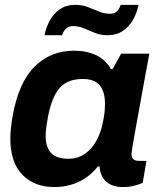

<svg xmlns="http://www.w3.org/2000/svg" viewBox="-20 -743 644 775"><path d="M199.2 12Q118.5 12 70.1 -37.9Q21.7 -87.9 21.7 -183.3Q21.7 -203.1 24 -224.6Q26.3 -246.1 30.3 -270.7Q54.3 -409.3 119.4 -473.9Q184.5 -538.4 278.6 -538.4Q329.3 -538.4 367.7 -520.4Q406.2 -502.4 427.7 -464.1H434.7L469 -526.4H582.9L558.9 -396.9Q552.1 -357.8 544.9 -319.4Q537.6 -281 531.7 -247Q525.8 -213.1 520.8 -186.1Q515.8 -159.1 513.3 -142Q510.8 -124.9 510.8 -120.7Q510.8 -106.7 518.6 -100.2Q526.4 -93.7 538.9 -93.7H571L556 -4.9Q543.1 1 522.5 6.5Q501.9 12 476.1 12Q448.8 12 428 2.7Q407.2 -6.7 394.9 -25.8Q389.8 -34.6 386.2 -46.2Q382.7 -57.8 381.8 -71H374.8Q342 -29.6 297.2 -8.8Q252.3 12 199.2 12ZM257.1 -102.1Q283.2 -102.1 306 -112.7Q328.8 -123.3 346.6 -143.1Q364.4 -162.9 377.2 -191.2Q390 -219.5 396.4 -255Q401.6 -281.8 402.7 -297Q403.8 -312.3 403.8 -324.2Q403.8 -372.5 382.6 -398.4Q361.4 -424.3 314 -424.3Q272.9 -424.3 245.2 -407.9Q217.6 -391.5 200.8 -357.9Q184 -324.3 174 -273.8Q170.4 -252.7 168.2 -238.2Q166 -223.7 165.1 -213.4Q164.2 -203.2 164.2 -195Q164.2 -148.7 186.2 -125.4Q208.1 -102.1 257.1 -102.1ZM159.7 -600.8Q165.9 -632.9 181.3 -660.8Q196.7 -688.7 222.3 -706.1Q247.8 -723.4 282.8 -723.4Q311.2 -723.4 334.4 -714.6Q357.7 -705.8 379.1 -696.6Q400.5 -687.3 424.4 -687.3Q439.4 -687.3 450.1 -695.7Q460.8 -704.1 467.3 -723.4H538.9Q532.9 -691.3 517 -663.2Q501 -635 475.5 -617.9Q449.9 -600.8 414.2 -600.8Q386.6 -600.8 363.7 -610Q340.9 -619.2 319.5 -628.4Q298 -637.7 274.2 -637.7Q259.9 -637.7 248.4 -628.9Q236.9 -620.1 230.5 -600.8Z"/></svg>

Font: Archivo Variable SemiBold
Style: Italic
Weight: 600
Italic angle: -10°
Designer: Hector Gatti
Foundry: Omnibus-Type
Version: Version 2.001